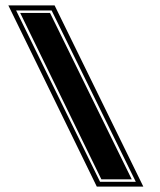

<svg xmlns="http://www.w3.org/2000/svg" viewBox="-20 -654 596 714"><path d="M340 40 11 -634H183L513 40ZM352 22H485L172 -615H40ZM357 13 55 -606H166L470 13Z"/></svg>

Font: Alumni Sans Collegiate One
Style: Regular
Weight: 400
Designer: Robert E. Leuschke
Foundry: Robert E. Leuschke
Version: Version 1.100